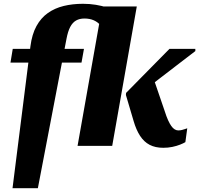

<svg xmlns="http://www.w3.org/2000/svg" viewBox="-20 -769 1050 1012"><path d="M47.2 -511.6 35.2 -439H409.6L422.6 -511.6ZM425 -671.4Q453 -671.4 474.3 -662Q495.6 -652.6 510 -635.3Q524.4 -618 532 -594L634 -690.2Q616.6 -700 594.1 -710.5Q571.6 -721 544.2 -729.7Q516.8 -738.4 485.1 -743.7Q453.4 -749 417.4 -749Q362.8 -749 315.9 -737.6Q269 -726.2 232.5 -700.5Q196 -674.8 172.3 -631.8Q148.6 -588.8 140.4 -525.2L46 223H179.6L330.2 -563Q337.6 -603.4 350.1 -627Q362.6 -650.6 381.1 -661Q399.6 -671.4 425 -671.4ZM848.4 -182.6 788.2 -358.4 712.6 -271.2Q762 -309.8 811.7 -347.9Q861.4 -386 910.8 -424.1Q960.2 -462.2 1009.6 -499.8V-511.6H873.4Q835.8 -473.2 797.4 -434.5Q759 -395.8 721.1 -357.1Q683.2 -318.4 644.6 -279.4L643.6 -268.4L684.2 -131.2Q697.6 -85 718.1 -53.2Q738.6 -21.4 768.6 -5.7Q798.6 10 840.6 10Q866 10 888.4 5.3Q910.8 0.6 928.8 -6.5Q946.8 -13.6 957 -19.8L967 -92.8Q964 -92 956.3 -89.2Q948.6 -86.4 939.2 -84Q929.8 -81.6 919.4 -81.6Q910 -81.6 900.7 -87.2Q891.4 -92.8 882.9 -104.8Q874.4 -116.8 865.7 -135.9Q857 -155 848.4 -182.6ZM388.8 0H571.4L701 -735H459.8L509.4 -681Z"/></svg>

Font: Roboto Serif 20pt
Style: Italic
Weight: 400
Italic angle: -10°
Designer: Greg Gazdowicz
Foundry: Commercial Type
Version: Version 1.008